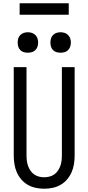

<svg xmlns="http://www.w3.org/2000/svg" viewBox="-20 -1145 540 1173"><path d="M250 8Q224 8 198 2.5Q172 -3 149.5 -16Q127 -29 110 -49Q93 -69 82.5 -93Q72 -117 68 -143Q64 -169 64 -195V-735H142V-195Q142 -179 144 -162.5Q146 -146 151.5 -131Q157 -116 166 -102.5Q175 -89 188.5 -79.5Q202 -70 218 -66Q234 -62 250 -62Q266 -62 282 -66Q298 -70 311.5 -79.5Q325 -89 334 -102.5Q343 -116 348.5 -131Q354 -146 356 -162.5Q358 -179 358 -195V-735H436V-195Q436 -169 432 -143Q428 -117 417.5 -93Q407 -69 390 -49Q373 -29 350.5 -16Q328 -3 302 2.5Q276 8 250 8ZM350 -823Q337 -823 325 -826.5Q313 -830 304 -839Q295 -848 291.5 -860Q288 -872 288 -885Q288 -898 291.5 -910Q295 -922 304 -931Q313 -940 325 -944Q337 -948 350 -948Q363 -948 375 -944Q387 -940 396 -931Q405 -922 409 -910Q413 -898 413 -885Q413 -872 409 -860Q405 -848 396 -839Q387 -830 375 -826.5Q363 -823 350 -823ZM150 -823Q137 -823 125 -826.5Q113 -830 104 -839Q95 -848 91.5 -860Q88 -872 88 -885Q88 -898 91.5 -910Q95 -922 104 -931Q113 -940 125 -944Q137 -948 150 -948Q163 -948 175 -944Q187 -940 196 -931Q205 -922 209 -910Q213 -898 213 -885Q213 -872 209 -860Q205 -848 196 -839Q187 -830 175 -826.5Q163 -823 150 -823ZM100 -1055V-1125H400V-1055Z"/></svg>

Font: Zed Sans
Style: Regular
Weight: 400
Designer: Belleve Invis
Foundry: Belleve Invis
Version: Version 1.0.0; ttfautohint (v1.8.4)